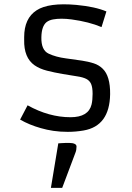

<svg xmlns="http://www.w3.org/2000/svg" viewBox="-20 -611 623 904"><path d="M109.9 -115.2Q210.4 -59.1 312 -59.1Q396.5 -59.1 411.1 -119.1Q416 -139.6 416 -169.2Q416 -198.7 409.2 -215.1Q402.3 -231.4 386.2 -239.5Q370.1 -247.6 343.5 -251.5Q316.9 -255.4 275.9 -262.5Q234.9 -269.5 200.7 -278.3Q166.5 -287.1 142.6 -303.7Q91.8 -339.4 93.8 -423.8V-436Q93.8 -524.9 152.3 -562.5Q209 -599.6 339.4 -587.9Q428.2 -579.6 481 -557.1L458 -483.4Q399.4 -508.3 317.4 -519.5Q292 -522.9 269.8 -522.9Q247.6 -522.9 229.5 -519.5Q211.4 -516.1 199.2 -506.8Q175.8 -487.8 174.8 -436Q173.3 -375 209 -358.4Q243.2 -342.3 290 -336.2Q336.9 -330.1 366.7 -325.4Q396.5 -320.8 420.9 -313Q445.3 -305.2 462.9 -288.1Q499.5 -253.4 498.5 -167.5Q496.1 -17.6 373.5 3.4Q336.4 9.8 299.3 9.8Q262.2 9.8 231.2 5.1Q200.2 0.5 171.9 -7.8Q118.2 -22.9 74.7 -47.9ZM268.1 63Q279.8 62 288.6 62H307.1Q321.8 62 331.1 66.2Q340.3 70.3 340.3 79.1Q340.3 95.7 335 108.4L272.9 273.4H219.7L254.4 64Z"/></svg>

Font: Armata
Style: Regular
Weight: 400
Designer: Viktoriya Grabowska
Foundry: Viktoriya Grabowska
Version: Version 1.003